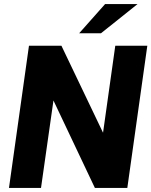

<svg xmlns="http://www.w3.org/2000/svg" viewBox="-20 -921 742 941"><path d="M24 0H181L242 -428.5L445 0H604L702 -697H545L485 -270.5L281 -697H122ZM368 -758H475L654 -901H495Z"/></svg>

Font: HK Grotesk Black
Style: Italic
Weight: 900
Italic angle: -16°
Designer: Alfredo Marco Pradil
Foundry: Hanken Design Co.
Version: Version 3.001;FEAKit 1.0